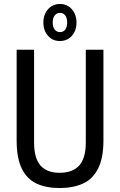

<svg xmlns="http://www.w3.org/2000/svg" viewBox="-20 -937 605 969"><path d="M282 -730Q246 -730 222.5 -756Q199 -782 199 -823Q199 -864 222.5 -890.5Q246 -917 283 -917Q319 -917 342.5 -890.5Q366 -864 366 -823Q366 -782 342.5 -756Q319 -730 282 -730ZM283 -775Q300 -775 309.5 -788Q319 -801 319 -823Q319 -846 309.5 -859Q300 -872 283 -872Q266 -872 256 -859Q246 -846 246 -823Q246 -801 256 -788Q266 -775 283 -775ZM281 12Q213 12 164.5 -10.5Q116 -33 90 -86Q64 -139 64 -229V-686H152V-218Q152 -139 184 -102Q216 -65 281 -65Q347 -65 380 -102Q413 -139 413 -218V-686H502V-229Q502 -139 475 -86Q448 -33 398.5 -10.5Q349 12 281 12Z"/></svg>

Font: Archivo Condensed
Style: Regular
Weight: 400
Width: 3
Designer: Hector Gatti
Foundry: Omnibus-Type
Version: Version 2.001; ttfautohint (v1.8.3)